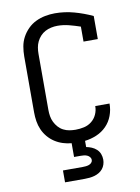

<svg xmlns="http://www.w3.org/2000/svg" viewBox="-102 -811 804 1099"><g transform="rotate(-10 300.0 -261.5)"><path d="M185 220V151H300Q309 151 318.5 150Q328 149 336.5 146Q345 143 351.5 136Q358 129 358 120Q358 111 352 103.5Q346 96 337 92Q328 88 318.5 87Q309 86 300 86H261V6Q236 4 211 -4Q186 -12 164.5 -26Q143 -40 126 -60Q109 -80 98.5 -104Q88 -128 84 -153.5Q80 -179 80 -205V-530Q80 -559 85 -587.5Q90 -616 103.5 -641Q117 -666 137.5 -686.5Q158 -707 184 -719.5Q210 -732 238.5 -737.5Q267 -743 295 -743Q352 -743 406.5 -728Q461 -713 512 -689V-555H429V-642Q397 -653 364 -661.5Q331 -670 297 -670Q279 -670 260.5 -666Q242 -662 226 -653.5Q210 -645 197.5 -631.5Q185 -618 177 -601.5Q169 -585 166 -567Q163 -549 163 -530V-205Q163 -186 166 -168Q169 -150 177 -133.5Q185 -117 197.5 -103Q210 -89 226.5 -80.5Q243 -72 261 -69Q279 -66 297 -66Q322 -66 346.5 -71.5Q371 -77 390.5 -92.5Q410 -108 420.5 -131Q431 -154 431 -179V-180H514V-178Q514 -143 501.5 -109.5Q489 -76 464.5 -51Q440 -26 407 -12Q374 2 339 6V42Q355 45 370.5 51.5Q386 58 398.5 69.5Q411 81 417 97Q423 113 423 130Q423 144 418.5 158Q414 172 405 183Q396 194 383.5 201.5Q371 209 357 213Q343 217 328.5 218.5Q314 220 300 220Z"/></g></svg>

Font: Nova
Style: Regular
Weight: 400
Monospace: yes
Designer: Belleve Invis
Foundry: Belleve Invis
Version: Version 24.1.4; ttfautohint (v1.8.4)